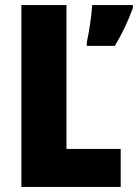

<svg xmlns="http://www.w3.org/2000/svg" viewBox="-20 -734 542 754"><path d="M64 0H454V-149H241V-714H64ZM502 -703V-714H342C340 -673 329 -604 321 -568V-554H431C461 -604 483 -651 502 -703Z"/></svg>

Font: Noto Sans Khmer Condensed Black
Style: Regular
Weight: 900
Width: 3
Designer: Danh Hong and the Monotype Design Team
Foundry: Monotype Imaging Inc.
Version: Version 2.004